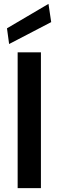

<svg xmlns="http://www.w3.org/2000/svg" viewBox="-20 -970 301 990"><path d="M71 0V-700H191V0ZM27 -743 16 -824 230 -950 244 -856Z"/></svg>

Font: AWOL-DM SemiBold
Style: Regular
Weight: 600
Designer: Colophon Foundry, Jonny Pinhorn, Mikhail Sharanda
Foundry: Colophon Foundry
Version: Version 1.000;Glyphs 3.2.3 (3260)